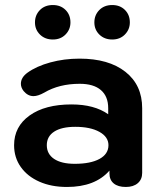

<svg xmlns="http://www.w3.org/2000/svg" viewBox="-20 -733 626 763"><path d="M36 -156Q36 -230 97.5 -274Q159 -318 264 -318Q355 -318 410 -279V-303Q410 -350 381 -375Q352 -400 297 -400Q215 -400 156 -365Q131 -351 113 -351Q91 -351 74 -371Q63 -385 63 -400Q63 -425 89 -444Q125 -470 180 -485Q235 -500 296 -500Q412 -500 478.5 -447.5Q545 -395 545 -303V-46Q545 -20 527.5 -5Q510 10 480 10Q449 10 432 -4Q415 -18 415 -44V-55Q358 10 246 10Q184 10 136.5 -11Q89 -32 62.5 -69.5Q36 -107 36 -156ZM411 -156Q411 -189 375 -209Q339 -229 279 -229Q225 -229 195.5 -210Q166 -191 166 -156Q166 -121 195 -101.5Q224 -82 277 -82Q340 -82 375.5 -101.5Q411 -121 411 -156ZM119 -644Q119 -673 138.5 -693Q158 -713 190 -713Q221 -713 240.5 -693.5Q260 -674 260 -644Q260 -616 240.5 -596Q221 -576 190 -576Q159 -576 139 -595.5Q119 -615 119 -644ZM355 -644Q355 -673 374.5 -693Q394 -713 426 -713Q457 -713 476.5 -693.5Q496 -674 496 -644Q496 -616 476.5 -596Q457 -576 426 -576Q395 -576 375 -595.5Q355 -615 355 -644Z"/></svg>

Font: Kodchasan
Style: Bold
Weight: 700
Designer: Katatrad Aksorn Co.,Ltd.
Foundry: Cadson Demak Co.,Ltd.
Version: Version 1.000; ttfautohint (v1.6)